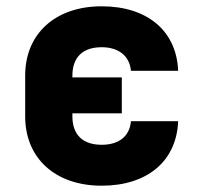

<svg xmlns="http://www.w3.org/2000/svg" viewBox="-20 -580 640 610"><path d="M303 10C448 10 541 -68 546 -195H396C392 -147 358 -120 303 -120C243 -120 210 -152 210 -210V-220H367V-334H210V-340C210 -398 243 -430 303 -430C357 -430 392 -402 396 -355H546C541 -482 448 -560 303 -560C156 -560 60 -473 60 -340V-210C60 -77 156 10 303 10Z"/></svg>

Font: Tekne LDO ExtraBold
Style: Regular
Weight: 800
Monospace: yes
Designer: Alessio Laiso, Mario Rullo, Paolo Rosset
Foundry: Alessio Laiso
Version: Version 1.000;hotconv 1.0.109;makeotfexe 2.5.65596